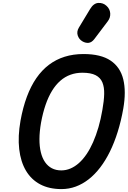

<svg xmlns="http://www.w3.org/2000/svg" viewBox="-20 -1300 878 1320"><path d="M402.5 0Q318 0 256.5 -32.5Q195 -65 158.5 -126.5Q122 -188 112 -275Q102 -362 121 -470.5Q137.5 -561.5 164.8 -634.8Q192 -708 230 -763Q268 -818 316.8 -854.8Q365.5 -891.5 424.8 -910Q484 -928.5 554 -928.5Q673.5 -928.5 740.2 -883.5Q807 -838.5 827.5 -754.5Q848 -670.5 827.5 -553Q812.5 -468 789.2 -393.8Q766 -319.5 735.8 -258Q705.5 -196.5 668.8 -148.5Q632 -100.5 589.8 -67.5Q547.5 -34.5 500.5 -17.2Q453.5 0 402.5 0ZM262 -456Q251.5 -395 251.2 -344Q251 -293 260.8 -253Q270.5 -213 289.8 -185.2Q309 -157.5 337 -143Q365 -128.5 401.5 -128.5Q434 -128.5 464.5 -141.5Q495 -154.5 522.8 -179.2Q550.5 -204 575 -240Q599.5 -276 620 -322.5Q640.5 -369 656.8 -424.8Q673 -480.5 684 -545Q695 -606 696.2 -653.2Q697.5 -700.5 684 -733.2Q670.5 -766 637.5 -783Q604.5 -800 546.5 -800Q502.5 -800 464.5 -786.2Q426.5 -772.5 394.8 -744.8Q363 -717 337.8 -675.8Q312.5 -634.5 293.5 -579.5Q274.5 -524.5 262 -456ZM545.5 -1016.5Q522.5 -1030.5 514.2 -1056.8Q506 -1083 522.5 -1110.5L599.5 -1238Q623.5 -1278 656.2 -1279.8Q689 -1281.5 712 -1260Q735.5 -1239 737.8 -1209Q740 -1179 721.5 -1154.5L629 -1032Q610.5 -1007.5 588.8 -1005.5Q567 -1003.5 545.5 -1016.5Z"/></svg>

Font: Edu VIC WA NT Hand Pre
Style: Regular
Weight: 400
Designer: Tina and Corey Anderson, Eben Sorkin, Mirko Velimirovic
Foundry: Google for Education
Version: Version 1.000